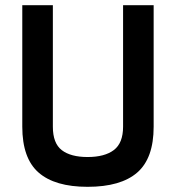

<svg xmlns="http://www.w3.org/2000/svg" viewBox="-20 -712 679 741"><path d="M184 -223Q184 -159 218.5 -132.5Q253 -106 318 -106Q384 -106 419.5 -133Q455 -160 455 -223V-692H573V-223Q573 -101 509.5 -46Q446 9 318 9Q192 9 129 -46Q66 -101 66 -223V-692H184Z"/></svg>

Font: TitilliumText22L Rg
Style: Bold
Weight: 700
Designer: Campivisivi
Foundry: Campivisivi
Version: 1.000